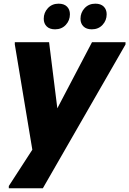

<svg xmlns="http://www.w3.org/2000/svg" viewBox="-20 -772 689 1024"><path d="M27 232V220L244 -114.8L470.6 -546.8H649.4V-534.8L208.6 232ZM159.2 67.2 59 -534.8V-546.8H241.8L290.4 -157.2ZM469.7 -615.6Q440.6 -615.6 425 -631.2Q409.3 -646.8 409.3 -672Q409.3 -705 431.5 -728.7Q453.7 -752.4 488.5 -752.4Q517.6 -752.4 533.3 -736.8Q548.9 -721.2 548.9 -696Q548.9 -663 526.9 -639.3Q504.8 -615.6 469.7 -615.6ZM273.7 -615.6Q244.6 -615.6 229 -631.2Q213.3 -646.8 213.3 -672Q213.3 -705 235.5 -728.7Q257.7 -752.4 292.5 -752.4Q321.6 -752.4 337.3 -736.8Q352.9 -721.2 352.9 -696Q352.9 -663 330.9 -639.3Q308.8 -615.6 273.7 -615.6Z"/></svg>

Font: Kufam
Style: Italic
Weight: 400
Italic angle: -11°
Designer: Artur Schmal
Foundry: Original Type
Version: Version 1.301; ttfautohint (v1.8.3)